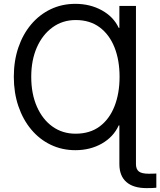

<svg xmlns="http://www.w3.org/2000/svg" viewBox="-20 -758 821 984"><path d="M676.8 -727.5V0H591.8V-115.2H588.4Q561.5 -56.2 502 -22.2Q442.4 11.7 366.2 11.7Q297.9 11.7 240 -16.1Q182.1 -43.9 139.9 -94.5Q97.7 -145 74.2 -213.9Q50.8 -282.7 50.8 -364.7Q50.8 -445.8 74 -514.2Q97.2 -582.5 139.6 -632.8Q182.1 -683.1 239.7 -710.7Q297.4 -738.3 366.2 -738.3Q441.9 -738.3 502 -705.1Q562 -671.9 588.4 -615.2H591.8V-727.5ZM367.2 -72.8Q440.9 -72.8 491 -110.1Q541 -147.5 566.9 -213.6Q592.8 -279.8 592.8 -364.3Q592.8 -449.7 566.7 -515.4Q540.5 -581.1 490.5 -618.2Q440.4 -655.3 368.2 -655.3Q300.8 -655.3 249.3 -617.9Q197.8 -580.6 168.9 -515.1Q140.1 -449.7 140.1 -364.3Q140.1 -276.9 169.2 -211.2Q198.2 -145.5 249.3 -109.1Q300.3 -72.8 367.2 -72.8ZM731.4 206.1Q663.1 206.1 627.4 174.6Q591.8 143.1 591.8 83V0H676.8V83Q676.8 108.9 691.4 120.6Q706.1 132.3 741.7 132.3Q748.5 132.3 761 132.1Q773.4 131.8 781.2 131.3V204.1Q772.5 205.1 760.3 205.6Q748 206.1 731.4 206.1Z"/></svg>

Font: Inter 24pt
Style: Regular
Weight: 400
Designer: Rasmus Andersson
Foundry: rsms
Version: Version 4.001;git-66647c0bb